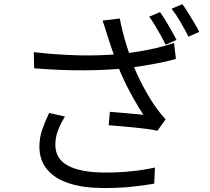

<svg xmlns="http://www.w3.org/2000/svg" viewBox="-20 -882 1040 951"><path d="M772.6 -822Q785.6 -804.6 800.4 -780Q815.2 -755.5 829.6 -730.2Q844 -704.9 854.2 -684.4L800.1 -660.3Q790.7 -680.7 776.8 -705.8Q762.9 -730.9 747.9 -755.9Q732.8 -780.9 718.8 -799.3ZM883.2 -861.5Q896.8 -843.1 912.4 -817.9Q928 -792.8 942.9 -767.9Q957.8 -743.1 967 -724.3L913.3 -700.2Q897.1 -733.6 874.5 -772.2Q851.9 -810.8 830 -838.8ZM513.3 -701.3Q508.5 -717.5 501.9 -738.7Q495.4 -759.9 488 -780L573.6 -790.5Q578.3 -761.7 587.6 -725.3Q596.8 -688.8 608.8 -651.3Q620.8 -613.8 632.2 -581.1Q655.2 -516.5 690.1 -452.1Q725 -387.6 756.6 -344Q766.9 -329.7 778 -316.4Q789 -303.1 800.3 -290.9L759.7 -234.2Q741.5 -238.8 712 -242.7Q682.5 -246.6 648 -250.2Q613.6 -253.7 579.6 -256.8Q545.6 -259.9 518.3 -261.7L524.2 -328.1Q552.7 -326.1 584.2 -323.2Q615.7 -320.3 644.2 -317.9Q672.7 -315.6 690.3 -313.4Q669.4 -345.1 645.3 -387Q621.2 -428.9 598.7 -475.3Q576.3 -521.6 559.4 -566.7Q543.4 -610.2 532.2 -644.2Q521 -678.2 513.3 -701.3ZM147.2 -623.5Q231 -614 309.6 -610Q388.2 -606 458.8 -607.9Q529.4 -609.8 586.1 -615.5Q626.2 -620.3 670.6 -627.5Q715 -634.7 759.4 -645.4Q803.7 -656.2 842.1 -669L851.3 -590.2Q816.1 -580 774.2 -571.5Q732.3 -563.1 690.3 -556.3Q648.3 -549.5 611.8 -545.1Q516.1 -534.3 398.9 -533.7Q281.7 -533 149.2 -543.6ZM301.6 -304.7Q279.7 -268.5 266.9 -235Q254.1 -201.5 254.1 -165.6Q254.1 -94.8 316.2 -61.8Q378.2 -28.8 489.7 -27.5Q566.1 -26.9 630.6 -33.6Q695 -40.3 747.4 -52.2L743.9 27.7Q697.2 35.9 633.2 42.8Q569.2 49.8 485.1 49.2Q390.7 48.6 321 25.7Q251.2 2.8 213.2 -43Q175.1 -88.8 175.1 -156.1Q175.1 -198 188.6 -238.3Q202.1 -278.6 223.4 -322.6Z"/></svg>

Font: Shanggu Sans SC VF
Style: Regular
Weight: 250
Designer: GuiWonder
Version: Version 1.021